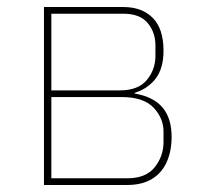

<svg xmlns="http://www.w3.org/2000/svg" viewBox="-20 -526 590 546"><path d="M105 0V-506H331Q384 -506 414.5 -475Q445 -444 445 -382Q445 -332 423 -303Q401 -274 363 -262V-260Q416 -251 442 -220.5Q468 -190 468 -137Q468 -96 454 -65Q440 -34 412 -17Q384 0 342 0ZM126 -19H342Q395 -19 420 -50.5Q445 -82 445 -122V-152Q445 -190 416.5 -220Q388 -250 326 -250H126ZM126 -269H321Q373 -269 397.5 -298.5Q422 -328 422 -367V-397Q422 -434 400 -460.5Q378 -487 331 -487H126Z"/></svg>

Font: IBM Plex Sans Thin
Style: Regular
Weight: 250
Designer: Mike Abbink, Paul van der Laan, Pieter van Rosmalen
Foundry: Bold Monday
Version: Version 3.201